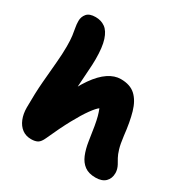

<svg xmlns="http://www.w3.org/2000/svg" viewBox="-175 -906 1032 1065"><g transform="rotate(30 341.5 -374.0)"><path d="M163 6Q129 6 105 -12Q81 -30 68 -62Q55 -94 55 -135Q55 -226 61 -298.5Q67 -371 72.5 -430Q78 -489 78 -538Q78 -579 74.5 -605.5Q71 -632 67 -652Q63 -672 63 -694Q63 -720 79.5 -740Q96 -760 136 -760Q171 -760 197 -741.5Q223 -723 237.5 -678.5Q252 -634 252 -557Q252 -523 248.5 -479.5Q245 -436 241.5 -372.5Q238 -309 238 -214L200 -291Q235 -372 272.5 -425.5Q310 -479 349.5 -505.5Q389 -532 429 -532Q489 -532 523 -500.5Q557 -469 574 -410Q591 -351 600 -267Q606 -218 614.5 -189.5Q623 -161 632.5 -144Q642 -127 650 -113Q656 -102 659.5 -89.5Q663 -77 663 -65Q663 -30 641.5 -9Q620 12 579 12Q535 12 508.5 -7.5Q482 -27 467.5 -62Q453 -97 446 -143Q438 -199 432 -233.5Q426 -268 420 -290Q414 -312 406 -332Q391 -322 364.5 -285.5Q338 -249 304.5 -187.5Q271 -126 233 -41Q220 -12 204.5 -3Q189 6 163 6Z"/></g></svg>

Font: Shantell Sans ExtraBold
Style: Regular
Weight: 800
Designer: Stephen Nixon, Anya Danilova, Shantell Martin
Foundry: Arrow Type
Version: Version 1.011;[c5ecc13dd]